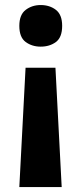

<svg xmlns="http://www.w3.org/2000/svg" viewBox="-20 -566 326 766"><path d="M228 -462.9Q228 -417 203.1 -398.4Q178.2 -379.9 142.1 -379.9Q107.9 -379.9 82.5 -398.4Q57.1 -417 57.1 -462.9Q57.1 -507.3 82.5 -526.6Q107.9 -545.9 142.1 -545.9Q178.2 -545.9 203.1 -526.6Q228 -507.3 228 -462.9ZM82 -295.9H201.2L226.1 180.2H57.1Z"/></svg>

Font: Open Sans
Style: Bold
Weight: 700
Designer: Monotype Design Team
Foundry: Monotype Imaging Inc.
Version: Version 3.000; ttfautohint (v1.8.4)